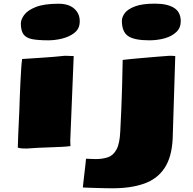

<svg xmlns="http://www.w3.org/2000/svg" viewBox="-20 -804 1051 1043"><path d="M412.1 -672.9Q408.2 -643.1 381.8 -623.5Q355.5 -604 317.9 -594.5Q280.3 -585 242.2 -585Q187.5 -585 154.8 -591.3Q122.1 -597.7 107.7 -617.4Q93.3 -637.2 93.3 -676.3Q93.3 -698.2 111.8 -723.4Q130.4 -748.5 175 -766.1Q219.7 -783.7 297.9 -783.7Q357.4 -783.7 387.9 -752.7Q418.5 -721.7 412.1 -672.9ZM124.5 2.9Q112.3 2.9 100.3 2.2Q88.4 1.5 76.7 -2Q76.7 -20.5 79.1 -74Q81.5 -127.4 85 -203.1Q85.9 -234.9 87.4 -274.2Q88.9 -313.5 90.8 -353.8Q92.8 -394 95 -428.2Q97.2 -462.4 100.1 -483.4Q156.2 -487.3 214.8 -491Q273.4 -494.6 331.5 -501H333.5Q356.9 -501 380.4 -499.5L361.8 -43.5V-40Q361.8 -32.7 362.1 -25.4Q362.3 -18.1 362.8 -10.3Q345.2 -7.8 316.2 -6.3Q287.1 -4.9 252.7 -3.7Q218.3 -2.4 184.6 -1Q150.9 0.5 125 2.9ZM791 -585Q709 -585 675.5 -608.4Q642.1 -631.8 642.1 -690.9Q642.1 -711.9 658.4 -733.4Q674.8 -754.9 713.9 -769.5Q752.9 -784.2 821.3 -784.2Q889.2 -784.2 925.5 -761.2Q961.9 -738.3 961.9 -688.5Q961.9 -652.8 937.7 -629.9Q913.6 -606.9 874.5 -595.9Q835.4 -585 791 -585ZM591.3 218.8Q574.2 218.8 549.6 218.3Q524.9 217.8 499.8 217Q474.6 216.3 455.3 215.6Q436 214.8 430.2 214.4V213.9Q430.2 209.5 432.9 187.3Q435.5 165 438.7 136.7Q441.9 108.4 444.6 85.7Q447.3 63 447.3 58.1Q461.4 58.6 474.6 59.3Q487.8 60.1 500 60.1Q538.1 60.1 566.9 50Q595.7 40 613 7.8Q630.4 -24.4 633.3 -89.8Q636.7 -155.8 639.2 -214.6Q641.6 -273.4 643.3 -336.7Q645 -399.9 646.5 -478.5Q665.5 -481 696.8 -483.9Q728 -486.8 764.6 -490Q801.3 -493.2 836.9 -496.1Q872.6 -499 900.4 -501H901.9Q918.5 -501 932.1 -499.5L918 -50.3Q913.1 50.3 873.5 109.4Q834 168.5 762.7 193.6Q691.4 218.8 591.3 218.8Z"/></svg>

Font: Seymour One
Style: Regular
Weight: 400
Designer: Vernon Adams
Foundry: Vernon Adams
Version: Version 1.100; ttfautohint (v1.8.4.7-5d5b);gftools[0.9.33]